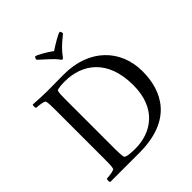

<svg xmlns="http://www.w3.org/2000/svg" viewBox="-225 -986 1138 1138"><g transform="rotate(-45 344.0 -417.5)"><path d="M201.2 -526.4C201.2 -554.7 201.2 -583 206.1 -598.6C209 -608.4 261.7 -609.4 273.4 -609.4C414.1 -609.4 545.9 -526.4 545.9 -305.7C545.9 -115.2 425.8 -31.2 287.1 -31.2C251 -31.2 214.8 -34.2 207 -44.9C202.1 -50.8 201.2 -101.6 201.2 -115.2ZM299.8 -642.6C256.8 -642.6 196.3 -641.6 158.2 -641.6C120.1 -641.6 83 -644.5 43 -646.5C38.1 -641.6 39.1 -623 43 -618.2C54.7 -618.2 107.4 -613.3 110.4 -602.5C115.2 -586.9 115.2 -559.6 115.2 -530.3V-113.3C115.2 -84 115.2 -56.6 110.4 -41C107.4 -30.3 54.7 -25.4 43 -25.4C39.1 -20.5 38.1 -2 43 2.9H287.1C562.5 2.9 642.6 -160.2 642.6 -326.2C642.6 -506.8 513.7 -642.6 299.8 -642.6ZM356.4 -781.2C326.2 -803.7 267.6 -837.9 255.9 -837.9C249 -837.9 246.1 -822.3 246.1 -818.4C253.9 -809.6 279.3 -789.1 305.7 -763.7C320.3 -750 335 -735.4 346.7 -718.8C351.6 -712.9 352.5 -710.9 356.4 -710.9C361.3 -710.9 364.3 -713.9 367.2 -718.8C378.9 -734.4 392.6 -751 407.2 -765.6C436.5 -793.9 466.8 -815.4 467.8 -818.4C467.8 -826.2 464.8 -837.9 459 -837.9C447.3 -837.9 386.7 -801.8 356.4 -781.2Z"/></g></svg>

Font: Crimson
Style: Roman
Weight: 400
Version: Version 0.2